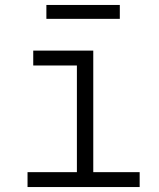

<svg xmlns="http://www.w3.org/2000/svg" viewBox="-20 -754 640 774"><path d="M91 0V-60H290V-490H114V-550H356V-60H543V0ZM167 -678V-734H463V-678Z"/></svg>

Font: JetBrains Mono NL ExtraLight
Style: Regular
Weight: 200
Designer: Philipp Nurullin, Konstantin Bulenkov
Foundry: JetBrains
Version: Version 2.304; ttfautohint (v1.8.4.7-5d5b)